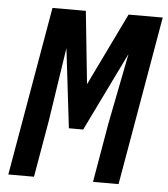

<svg xmlns="http://www.w3.org/2000/svg" viewBox="-52 -757 703 804"><g transform="rotate(5 300.0 -355.5)"><path d="M276.4 -710.9 308.1 -405.3 456.1 -710.9H599.6L476.1 0H368.7L411.6 -249L470.2 -546.4L308.6 -214.8H248.5L209 -548.3L162.1 -239.3L120.6 0H12.7L136.2 -710.9Z"/></g></svg>

Font: Roboto Mono Medium
Style: Italic
Weight: 500
Designer: Google
Version: Version 2.000985; 2015; ttfautohint (v1.3)